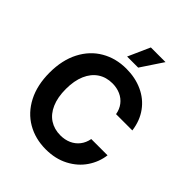

<svg xmlns="http://www.w3.org/2000/svg" viewBox="-259 -1099 1257 1257"><g transform="rotate(45 370.0 -470.0)"><path d="M45.9 -363.3Q45.9 -479.2 89.7 -563.8Q133.6 -648.4 210.3 -692.8Q287 -737.3 383.6 -737.3Q466.6 -737.3 533.9 -706.6Q601.1 -676 643.7 -617.7Q686.3 -559.3 696.9 -478.8H546.1Q539.5 -517.9 517.6 -546.4Q495.7 -574.9 462 -589.9Q428.3 -605 386.8 -605Q329.6 -605 286.9 -576.5Q244.2 -548.1 220.6 -493.7Q197.1 -439.3 197.1 -363.3Q197.1 -286.1 220.8 -232Q244.4 -177.9 287.1 -150.2Q329.9 -122.6 386.3 -122.6Q427.8 -122.6 461.5 -137.6Q495.1 -152.7 517.3 -181.2Q539.5 -209.7 546.6 -248.8H697.4Q688.7 -179.7 648.6 -120.6Q608.5 -61.5 540.3 -25.9Q472.1 9.8 383.6 9.8Q286.2 9.8 209.6 -34.6Q133.1 -78.9 89.5 -163.4Q45.9 -247.9 45.9 -363.3ZM398.4 -948.7H534.2L433.2 -796.7H330.6Z"/></g></svg>

Font: Raveo Variable
Style: Regular
Weight: 400
Designer: Jakub Foglar, Rasmus Andersson (Inter)
Foundry: Jakubfoglar.com
Version: Version 1.000;Glyphs 3.2.3 (3260)